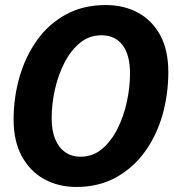

<svg xmlns="http://www.w3.org/2000/svg" viewBox="-20 -730 690 762"><path d="M283 12Q212 12 155.5 -19Q99 -50 66.5 -110Q34 -170 34 -255Q34 -343 57.5 -424.5Q81 -506 127 -570.5Q173 -635 241.5 -672.5Q310 -710 400 -710Q471 -710 527 -680Q583 -650 615.5 -591Q648 -532 648 -444Q648 -356 625 -274.5Q602 -193 555.5 -128.5Q509 -64 440.5 -26Q372 12 283 12ZM299 -108Q348 -108 384.5 -138.5Q421 -169 446 -218.5Q471 -268 483.5 -326Q496 -384 496 -438Q496 -513 466 -551.5Q436 -590 383 -590Q334 -590 297.5 -560Q261 -530 236 -481.5Q211 -433 198 -375Q185 -317 185 -261Q185 -212 199 -178Q213 -144 239 -126Q265 -108 299 -108Z"/></svg>

Font: Azeret Mono Thin SemiBold
Style: Italic
Weight: 600
Italic angle: -12°
Version: Version 1.002